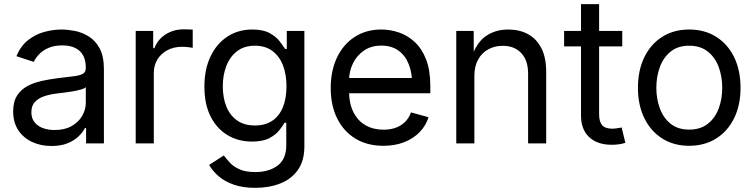

<svg xmlns="http://www.w3.org/2000/svg" viewBox="-20 -696 3665 932"><path d="M230 12.7Q178.2 12.7 136 -6.8Q93.8 -26.4 68.8 -64Q43.9 -101.6 43.9 -155.3Q43.9 -202.1 62.5 -231.4Q81.1 -260.7 112.1 -277.6Q143.1 -294.4 180.7 -302.7Q218.3 -311 256.3 -315.9Q305.2 -322.3 335.9 -325.7Q366.7 -329.1 381.6 -337.4Q396.5 -345.7 396.5 -365.7V-368.7Q396.5 -402.8 383.8 -426.5Q371.1 -450.2 345.7 -462.9Q320.3 -475.6 282.2 -475.6Q243.2 -475.6 215.3 -463.4Q187.5 -451.2 170.2 -432.9Q152.8 -414.6 144 -395.5L59.6 -423.3Q80.6 -473.1 116.2 -501.2Q151.9 -529.3 194.8 -541Q237.8 -552.7 279.8 -552.7Q307.1 -552.7 342 -546.1Q377 -539.6 409.4 -520Q441.9 -500.5 463.1 -462.2Q484.4 -423.8 484.4 -359.9V0H397.9V-74.2H392.1Q382.8 -55.2 362.3 -34.9Q341.8 -14.6 309.1 -1Q276.4 12.7 230 12.7ZM245.1 -64.9Q293.9 -64.9 327.6 -84Q361.3 -103 378.9 -133.5Q396.5 -164.1 396.5 -197.3V-272.9Q391.1 -266.6 373 -261.5Q355 -256.3 331.8 -252.4Q308.6 -248.5 286.9 -245.8Q265.1 -243.2 252.4 -241.7Q220.7 -237.8 193.1 -228.3Q165.5 -218.8 148.9 -200.4Q132.3 -182.1 132.3 -150.9Q132.3 -122.6 147 -103.5Q161.6 -84.5 187 -74.7Q212.4 -64.9 245.1 -64.9Z M638.7 0V-545.9H723.6V-461.9H729.5Q744.6 -503.4 783.4 -528.6Q822.3 -553.7 871.1 -553.7Q880.9 -553.7 894.3 -553.2Q907.7 -552.7 915.5 -552.2V-463.9Q911.6 -464.8 896 -466.8Q880.4 -468.8 862.8 -468.8Q823.7 -468.8 792.7 -452.4Q761.7 -436 744.1 -407.5Q726.6 -378.9 726.6 -341.8V0Z M1219.7 215.8Q1159.2 215.8 1115 200.4Q1070.8 185.1 1041.5 159.7Q1012.2 134.3 995.1 104.5L1066.4 58.6Q1078.1 74.2 1095.5 93.3Q1112.8 112.3 1142.3 125.7Q1171.9 139.2 1219.7 139.2Q1285.2 139.2 1327.4 107.9Q1369.6 76.7 1369.6 9.3V-100.1H1361.3Q1352.1 -84.5 1335.2 -63Q1318.4 -41.5 1286.9 -25.1Q1255.4 -8.8 1202.6 -8.8Q1137.2 -8.8 1085 -39.8Q1032.7 -70.8 1002.4 -130.4Q972.2 -189.9 972.2 -275.4Q972.2 -359.9 1002 -422.1Q1031.7 -484.4 1084.2 -518.6Q1136.7 -552.7 1204.6 -552.7Q1257.3 -552.7 1288.8 -535.4Q1320.3 -518.1 1337.4 -495.6Q1354.5 -473.1 1363.8 -458.5H1372.1V-545.9H1457.5V14.2Q1457.5 84.5 1425.8 129.2Q1394 173.8 1340.1 194.8Q1286.1 215.8 1219.7 215.8ZM1217.3 -86.9Q1267.1 -86.9 1301.3 -109.6Q1335.4 -132.3 1353 -175Q1370.6 -217.8 1370.6 -277.3Q1370.6 -335.4 1353.3 -379.6Q1335.9 -423.8 1301.8 -449Q1267.6 -474.1 1217.3 -474.1Q1165.5 -474.1 1130.9 -447.5Q1096.2 -420.9 1078.9 -376.5Q1061.5 -332 1061.5 -277.3Q1061.5 -221.2 1079.1 -178.2Q1096.7 -135.3 1131.3 -111.1Q1166 -86.9 1217.3 -86.9Z M1841.3 11.7Q1762.2 11.7 1704.8 -23.4Q1647.5 -58.6 1616.5 -121.6Q1585.4 -184.6 1585.4 -268.6Q1585.4 -352.5 1615.7 -416.5Q1646 -480.5 1701.4 -516.6Q1756.8 -552.7 1831.1 -552.7Q1874.5 -552.7 1916.7 -538.3Q1959 -523.9 1993.4 -491.9Q2027.8 -460 2048.3 -407.7Q2068.8 -355.5 2068.8 -279.8V-243.2H1645V-317.4H2021.5L1980.5 -290Q1980.5 -343.8 1963.6 -385.5Q1946.8 -427.2 1913.6 -450.9Q1880.4 -474.6 1831.1 -474.6Q1781.7 -474.6 1746.6 -450.4Q1711.4 -426.3 1692.9 -387.5Q1674.3 -348.6 1674.3 -304.2V-254.9Q1674.3 -194.3 1695.3 -152.1Q1716.3 -109.9 1754.2 -88.1Q1792 -66.4 1841.8 -66.4Q1874 -66.4 1900.4 -75.7Q1926.8 -85 1945.8 -103.8Q1964.8 -122.6 1975.1 -150.4L2060.1 -127Q2047.4 -85.9 2017.1 -54.7Q1986.8 -23.4 1942.1 -5.9Q1897.5 11.7 1841.3 11.7Z M2282.7 -327.1V0H2194.8V-545.9H2279.3L2279.8 -413.6H2267.6Q2292.5 -489.3 2338.6 -521Q2384.8 -552.7 2446.8 -552.7Q2502 -552.7 2543.5 -530Q2585 -507.3 2608.2 -461.7Q2631.3 -416 2631.3 -346.7V0H2543.5V-339.4Q2543.5 -402.3 2510.5 -438Q2477.5 -473.6 2420.4 -473.6Q2381.3 -473.6 2350.1 -456.5Q2318.8 -439.5 2300.8 -406.7Q2282.7 -374 2282.7 -327.1Z M3000.5 -545.9V-470.7H2718.3V-545.9ZM2800.3 -675.8H2888.2V-141.6Q2888.2 -105 2903.1 -88.1Q2918 -71.3 2952.6 -71.3Q2960.9 -71.3 2973.9 -73.2Q2986.8 -75.2 2997.6 -77.1L3015.6 -2.9Q3002 2 2984.6 4.4Q2967.3 6.8 2950.2 6.8Q2879.4 6.8 2839.8 -30.5Q2800.3 -67.9 2800.3 -134.8Z M3325.2 11.7Q3251 11.7 3195.1 -23.4Q3139.2 -58.6 3107.9 -122.1Q3076.7 -185.5 3076.7 -269.5Q3076.7 -355 3107.9 -418.7Q3139.2 -482.4 3195.1 -517.6Q3251 -552.7 3325.2 -552.7Q3399.9 -552.7 3456.1 -517.6Q3512.2 -482.4 3543.5 -418.7Q3574.7 -355 3574.7 -269.5Q3574.7 -185.5 3543.5 -122.1Q3512.2 -58.6 3456.1 -23.4Q3399.9 11.7 3325.2 11.7ZM3325.2 -66.9Q3380.4 -66.9 3416 -95.2Q3451.7 -123.5 3468.8 -169.7Q3485.8 -215.8 3485.8 -269.5Q3485.8 -323.7 3468.8 -370.4Q3451.7 -417 3416 -445.6Q3380.4 -474.1 3325.2 -474.1Q3270.5 -474.1 3235.4 -445.6Q3200.2 -417 3183.1 -370.6Q3166 -324.2 3166 -269.5Q3166 -215.8 3183.1 -169.7Q3200.2 -123.5 3235.4 -95.2Q3270.5 -66.9 3325.2 -66.9Z"/></svg>

Font: Adwaita Sans
Style: Regular
Weight: 400
Designer: Rasmus Andersson
Foundry: rsms
Version: Version 4.001;git-9221beed3